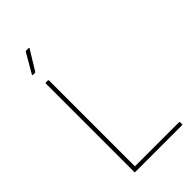

<svg xmlns="http://www.w3.org/2000/svg" viewBox="-256 -919 994 994"><g transform="rotate(-45 241.0 -422.0)"><path d="M107 0Q103 0 103 -4V-651Q103 -655 107 -655H122Q126 -655 126 -651V-22H450Q453 -22 453 -18V-4Q453 0 450 0ZM87 -730Q85 -730 84 -731.5Q83 -733 84 -734L146 -841Q149 -844 152 -844H170Q172 -844 173 -843Q174 -842 172 -839L107 -733Q105 -730 101 -730Z"/></g></svg>

Font: Sofia Sans Thin
Style: Regular
Weight: 250
Designer: Botio Nikoltchev, Ani Petrova
Foundry: lettersoup
Version: Version 4.101